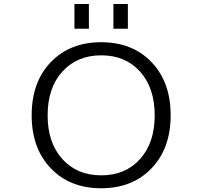

<svg xmlns="http://www.w3.org/2000/svg" viewBox="-20 -957 1040 986"><path d="M562.5 -809.6V-936.5H636.7V-809.6ZM362.3 -809.6V-936.5H436.5V-809.6ZM240.7 -92.8Q142.6 -195.3 142.6 -365.2Q142.6 -535.2 240.7 -637.7Q338.9 -740.2 499.5 -740.2Q660.2 -740.2 758.3 -637.7Q856.4 -535.2 856.4 -365.2Q856.4 -195.3 758.3 -92.8Q660.2 9.8 499.5 9.8Q338.9 9.8 240.7 -92.8ZM300.3 -140.1Q376 -56.6 500 -56.6Q624 -56.6 699.2 -140.1Q774.4 -223.6 774.4 -364.7Q774.4 -505.9 699.2 -589.4Q624 -672.9 500 -672.9Q376 -672.9 300.3 -589.4Q224.6 -505.9 224.6 -364.7Q224.6 -223.6 300.3 -140.1Z"/></svg>

Font: Gen Shin Gothic Monospace Normal
Style: Regular
Weight: 350
Designer: [Source Han Sans]
Ryoko NISHIZUKA  (kana & ideographs); Paul D. Hunt (Latin, Greek & Cyrillic); Wenlong ZHANG  (bopomofo
Version: Version 1.002.20150607